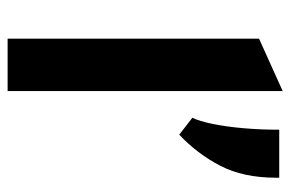

<svg xmlns="http://www.w3.org/2000/svg" viewBox="-149 -613 762 504"><g transform="rotate(90 232.0 -361.0)"><path d="M81.5 0V-660L219 -722V0ZM333.5 -450.5 289 -485Q298 -502.5 305.2 -537.8Q312.5 -573 316.5 -618.5Q320.5 -664 320.5 -713H446.5V-705Q446.5 -618.5 415 -558Q383.5 -497.5 333.5 -450.5Z"/></g></svg>

Font: Overpass ExtraBold
Style: Regular
Weight: 800
Designer: Delve Withrington, Dave Bailey, Thomas Jockin
Foundry: Delve Fonts LLC
Version: Version 4.000; ttfautohint (v1.8.3)